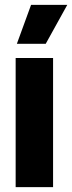

<svg xmlns="http://www.w3.org/2000/svg" viewBox="-20 -765 295 785"><path d="M44 0V-528H197V0ZM167 -586H49L107 -745H255Z"/></svg>

Font: Bricolage Grotesque 24pt Condensed ExtraBold
Style: Regular
Weight: 800
Width: 3
Designer: Mathieu Triay
Foundry: Atelier Triay
Version: Version 1.001;gftools[0.9.33.dev8+g029e19f]